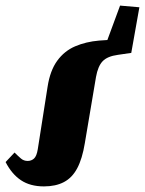

<svg xmlns="http://www.w3.org/2000/svg" viewBox="-23 -650 518 686"><path d="M134 16Q85 16 52 -6Q19 -28 -3 -71L29 -105Q42 -92 52 -83.5Q62 -75 76 -75Q89 -75 98.5 -83.5Q108 -92 112 -117L147 -340Q156 -398 181.5 -433Q207 -468 245.5 -484.5Q284 -501 331 -505L404 -510L351 -481L406 -630L475 -624L446 -461L398 -454Q361 -449 344 -431.5Q327 -414 320 -375L280 -138Q271 -83 253 -49Q235 -15 205.5 0.5Q176 16 134 16Z"/></svg>

Font: Source Serif 4 ExtraBold
Style: Italic
Weight: 800
Italic angle: -12°
Designer: Frank Grießhammer
Foundry: Adobe Systems Incorporated
Version: Version 4.004;hotconv 1.0.116;makeotfexe 2.5.65601